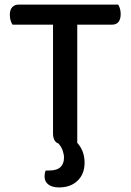

<svg xmlns="http://www.w3.org/2000/svg" viewBox="-20 -627 572 840"><path d="M318 -519V-2Q350 33 350 85Q350 134 319.5 163.5Q289 193 238 193Q209 193 192 180.5Q175 168 175 145Q175 139 176 132Q177 125 180 119H194Q229 119 244.5 104Q260 89 260 63Q260 49 254.5 32.5Q249 16 236 1Q212 -7 212 -44V-519H35Q30 -526 26.5 -537Q23 -548 23 -562Q23 -584 33.5 -595.5Q44 -607 62 -607H497Q501 -601 504.5 -590Q508 -579 508 -566Q508 -519 469 -519Z"/></svg>

Font: Baloo 2 Latin Medium
Style: Regular
Weight: 500
Designer: Sarang Kulkarni and Ek Type
Foundry: Ek Type
Version: Version 1.001